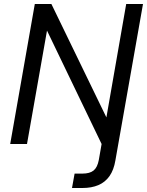

<svg xmlns="http://www.w3.org/2000/svg" viewBox="-20 -720 735 960"><path d="M31 0 154 -700H237L512 -133L611 -700H695L557 82Q549 130 527.5 160.5Q506 191 472 205.5Q438 220 392 220H340L353 148H392Q429 148 448 132.5Q467 117 474 80L488 0L215 -567L115 0Z"/></svg>

Font: Rethink Sans
Style: Italic
Weight: 400
Italic angle: -10°
Designer: The Rethink Sans project authors (Hans Thiessen). DM Sans designed by Colophon Foundry.
Foundry: Rethink Communications LLC
Version: Version 1.001